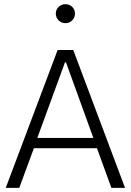

<svg xmlns="http://www.w3.org/2000/svg" viewBox="-20 -909 632 929"><path d="M449.2 -191.9 519 0H585L334.5 -667H258.8L7.8 0H73.2L144 -191.9ZM299.3 -607.4 431.6 -241.7H160.6L294.4 -607.4ZM250 -843.3C250 -817.9 270.5 -796.9 296.4 -796.9C323.2 -796.9 342.8 -817.9 342.8 -843.3C342.8 -868.7 323.2 -888.7 296.4 -888.7C270.5 -888.7 250 -868.7 250 -843.3Z"/></svg>

Font: Estedad Light
Style: Regular
Weight: 300
Designer: Amin Abedi
Version: Version 7.3